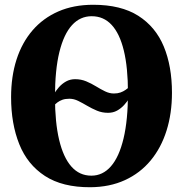

<svg xmlns="http://www.w3.org/2000/svg" viewBox="-20 -773 767 805"><path d="M433 -300Q408 -300 386.5 -309Q365 -318 345.5 -329.5Q326 -341 307.8 -350Q289.5 -359 271 -359Q254 -359 242 -354.8Q230 -350.5 221 -343.8Q212 -337 204.5 -330L205.5 -377.5Q214.5 -393 227.2 -407.5Q240 -422 257 -431.5Q274 -441 295 -441Q320 -441 341.5 -432Q363 -423 382.5 -411Q402 -399 420.5 -390Q439 -381 457.5 -381Q473 -381 485 -385.2Q497 -389.5 506.2 -396Q515.5 -402.5 522.5 -409V-362.5Q513.5 -347 500.5 -332.8Q487.5 -318.5 470.8 -309.2Q454 -300 433 -300ZM358.5 12Q242 12.5 168.5 -35.2Q95 -83 60.8 -168.5Q26.5 -254 26.5 -365.5Q26.5 -452 49.2 -523Q72 -594 116.2 -645.5Q160.5 -697 224.5 -725Q288.5 -753 371 -753Q487 -753 559.8 -706.8Q632.5 -660.5 666.8 -577.8Q701 -495 701 -384Q701 -297.5 678.2 -225.2Q655.5 -153 611.5 -100Q567.5 -47 503.8 -17.8Q440 11.5 358.5 12ZM363 -36.5Q411 -36.5 445.2 -75.8Q479.5 -115 498 -192.5Q516.5 -270 516.5 -383.5Q516.5 -489.5 499.2 -560.8Q482 -632 448.2 -668.5Q414.5 -705 364.5 -705Q316 -705 281.8 -667.5Q247.5 -630 229 -555Q210.5 -480 210.5 -366Q210.5 -260 228 -186.5Q245.5 -113 279.2 -74.8Q313 -36.5 363 -36.5Z"/></svg>

Font: Merriweather 72pt ExtraBold
Style: Regular
Weight: 800
Version: Version 2.100